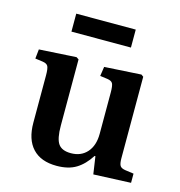

<svg xmlns="http://www.w3.org/2000/svg" viewBox="-109 -819 871 929"><g transform="rotate(15 327.0 -354.0)"><path d="M257 14Q178 14 136.5 -30.5Q95 -75 95 -159V-396Q95 -429 89 -441Q83 -453 61 -456L24 -461L29 -508L215 -519L227 -511V-180Q227 -114 245 -88.5Q263 -63 308 -63Q359 -63 389 -97Q419 -131 419 -190V-396Q419 -430 413 -441.5Q407 -453 386 -456L349 -461L356 -508L540 -519L551 -511V-102Q551 -76 557.5 -65.5Q564 -55 584 -52L627 -46V0L440 8L427 -80H423Q393 -33 354.5 -9.5Q316 14 257 14ZM159 -632V-722H457V-632Z"/></g></svg>

Font: Literata 36pt SemiBold
Style: Regular
Weight: 600
Designer: Latin by Veronika Burian and Jose Scaglione. Greek by Irene Vlachou. Cyrillic by Vera Evstafieva.
Foundry: TypeTogether
Version: Version 3.002